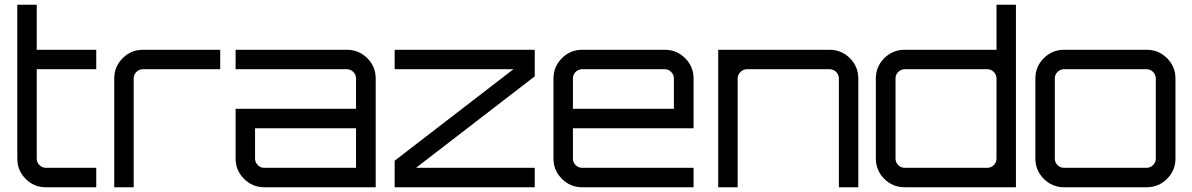

<svg xmlns="http://www.w3.org/2000/svg" viewBox="-20 -790 5029 810"><path d="M386 -498H135V-121Q135 -105 146.5 -93.5Q158 -82 174 -82H386V0H174Q123 0 88 -35.5Q53 -71 53 -121V-770H135V-580H386Z M583 -580H909V-498H583Q567 -498 555.5 -486.5Q544 -475 544 -459V0H462V-459Q462 -509 497.5 -544.5Q533 -580 583 -580Z M1443 -580Q1494 -580 1529.5 -544.5Q1565 -509 1565 -459V0H1095Q1045 0 1009.5 -35.5Q974 -71 974 -121V-331H1482V-459Q1482 -475 1470.5 -486.5Q1459 -498 1443 -498H974V-580ZM1482 -82V-249H1056V-121Q1056 -105 1067.5 -93.5Q1079 -82 1095 -82Z M1645 -498V-580H2236V-468L1735 -82H2236V0H1645V-112L2146 -498Z M2784 -580Q2835 -580 2870.5 -544.5Q2906 -509 2906 -459V-249H2397V-121Q2397 -105 2408.5 -93.5Q2420 -82 2436 -82H2906V0H2436Q2386 0 2350.5 -35.5Q2315 -71 2315 -121V-459Q2315 -509 2350.5 -544.5Q2386 -580 2436 -580ZM2397 -331H2823V-459Q2823 -475 2811.5 -486.5Q2800 -498 2784 -498H2436Q2420 -498 2408.5 -486.5Q2397 -475 2397 -459Z M3480 -580Q3530 -580 3565.5 -544.5Q3601 -509 3601 -459V0H3519V-459Q3519 -475 3507.5 -486.5Q3496 -498 3480 -498H3132Q3116 -498 3104 -486.5Q3092 -475 3092 -459V0H3010V-580Z M4184 -770H4266V0H3797Q3746 0 3710.5 -35.5Q3675 -71 3675 -121V-459Q3675 -509 3710.5 -544.5Q3746 -580 3797 -580H4184ZM3797 -82H4145Q4161 -82 4172.5 -93.5Q4184 -105 4184 -121V-459Q4184 -475 4172.5 -486.5Q4161 -498 4145 -498H3797Q3781 -498 3769.5 -486.5Q3758 -475 3758 -459V-121Q3758 -105 3769.5 -93.5Q3781 -82 3797 -82Z M4469 -580H4817Q4868 -580 4903.5 -544.5Q4939 -509 4939 -459V-121Q4939 -71 4903.5 -35.5Q4868 0 4817 0H4469Q4419 0 4383.5 -35.5Q4348 -71 4348 -121V-459Q4348 -509 4383.5 -544.5Q4419 -580 4469 -580ZM4817 -498H4469Q4453 -498 4441.5 -486.5Q4430 -475 4430 -459V-121Q4430 -105 4441.5 -93.5Q4453 -82 4469 -82H4817Q4833 -82 4844.5 -93.5Q4856 -105 4856 -121V-459Q4856 -475 4844.5 -486.5Q4833 -498 4817 -498Z"/></svg>

Font: Orbitron
Style: Regular
Weight: 400
Designer: Matt McInerney
Foundry: Matt McInerney
Version: 1.000